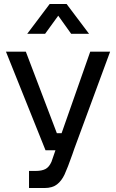

<svg xmlns="http://www.w3.org/2000/svg" viewBox="-20 -740 584 966"><path d="M534 -480 354 8 344 37Q320 105 305 137.5Q290 170 266.5 188Q243 206 204 206H126V120H160Q190 120 208.5 110.5Q227 101 239 74L259 16H209L10 -480H110L266 -70H290L434 -480ZM428 -570H338L273 -661L207 -570H117L230 -720H315Z"/></svg>

Font: Violet Sans
Style: Regular
Weight: 400
Designer: Calvin Waterman
Foundry: Violet Office
Version: Version 1.013